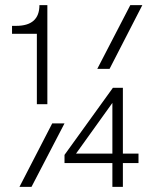

<svg xmlns="http://www.w3.org/2000/svg" viewBox="-20 -730 640 750"><path d="M124 -323V-598H27V-629H43Q134 -629 134 -710H165V-323ZM360 -461 489 -710H536L408 -461ZM56 0 184 -248H232L103 0ZM419 0V-93H232V-125L421 -387H460V-130H521V-93H460V0ZM277 -130H419V-328Z"/></svg>

Font: Geist Mono ExtraLight
Style: Regular
Weight: 200
Monospace: yes
Designer: Basement.studio, Andrés Briganti, Mateo Zaragoza
Foundry: Basement.studio, Vercel, Andrés Briganti, Guido Ferreyra, Mateo Zaragoza
Version: Version 1.500; ttfautohint (v1.8.4.7-5d5b)